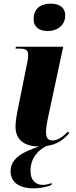

<svg xmlns="http://www.w3.org/2000/svg" viewBox="-20 -792 415 1051"><path d="M241 -622C290 -622 337 -651 337 -707C337 -755 299 -772 258 -772C209 -772 164 -751 164 -686C164 -642 198 -622 241 -622ZM163 239C199 239 236 231 262 221L263 210C246 216 231 220 213 220C179 220 147 198 147 144C147 76 184 32 235 7C295 -1 331 -31 359 -63L352 -72C330 -49 299 -23 269 -23C243 -23 233 -37 232 -65C231 -86 237 -122 245 -158L326 -536H67L65 -526H85C123 -526 134 -517 134 -491C134 -474 131 -454 126 -434L82 -216C70 -158 65 -126 65 -99C65 -28 111 9 194 10C113 37 38 70 38 146C38 206 86 239 163 239Z"/></svg>

Font: Noto Serif Display ExtraBold
Style: Italic
Weight: 800
Italic angle: -12°
Designer: Monotype Design Team
Foundry: Monotype Imaging Inc.
Version: Version 2.009